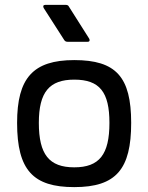

<svg xmlns="http://www.w3.org/2000/svg" viewBox="-20 -761 607 786"><path d="M284 5C456 5 517 -69 517 -258C517 -446 455 -515 284 -515C115 -515 50 -441 50 -258C50 -64 116 5 284 5ZM139 -258C139 -384 182 -435 284 -435C388 -435 428 -384 428 -258C428 -129 387 -76 284 -76C181 -76 139 -129 139 -258ZM159 -728 243 -597C246 -592 251 -590 256 -590H339C347 -590 349 -596 345 -603L262 -734C260 -739 255 -741 250 -741H165C157 -741 155 -735 159 -728Z"/></svg>

Font: Aldone Medium
Style: Regular
Weight: 500
Designer: Pietro Gregorini
Version: Version 1.500;FEAKit 1.0